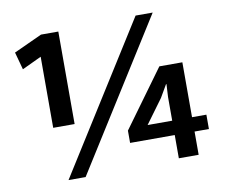

<svg xmlns="http://www.w3.org/2000/svg" viewBox="-73 -730 973 830"><g transform="rotate(-10 413.0 -315.0)"><path d="M163 10 572 -640H647L238 10ZM155 -630H231V-224H137V-536L52 -496L31 -573ZM635 -406H736V-165H799V-102H736V0H649V-102H453V-156ZM618 -270 541 -165H649V-269L652 -325H650Z"/></g></svg>

Font: Ek Mukta SemiBold
Style: Regular
Weight: 600
Designer: Girish Dalvi and Yashodeep Gholap
Foundry: Ek Type
Version: Version 2.538;PS 1.002;hotconv 16.6.51;makeotf.lib2.5.65220;